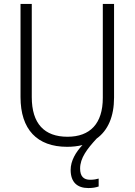

<svg xmlns="http://www.w3.org/2000/svg" viewBox="-20 -827 682 973"><path d="M386 27C386 -26 421 -72 470 -125C527 -166 558 -236 558 -333V-807H501V-331C501 -200 436 -134 322 -134C205 -134 141 -200 141 -335V-807H84V-335C84 -171 168 -83 320 -83C348 -83 374 -86 398 -92C364 -56 338 -12 338 34C338 96 371 126 428 126C449 126 466 123 480 118V78C470 81 455 84 437 84C404 84 386 67 386 27Z"/></svg>

Font: Noto Sans Kannada UI SemiCondensed Light
Style: Regular
Weight: 300
Width: 4
Designer: Jelle Bosma - Monotype Design Team
Foundry: Monotype Imaging Inc.
Version: Version 2.005